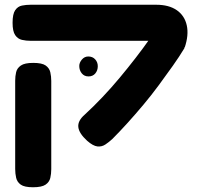

<svg xmlns="http://www.w3.org/2000/svg" viewBox="-20 -605 839 809"><path d="M347 -12Q313 -43 310 -69.5Q307 -96 337 -122Q374 -156 411.5 -195.5Q449 -235 484 -277Q519 -319 551.5 -361Q584 -403 612 -443Q640 -483 663 -518L757 -402Q736 -367 708 -327.5Q680 -288 649 -246Q618 -204 584.5 -164Q551 -124 517.5 -87Q484 -50 453 -19Q440 -7 424.5 3.5Q409 14 390.5 12Q372 10 347 -12ZM119 184Q83 184 67.5 173Q52 162 48 144Q44 126 44 107V-265Q44 -284 48 -301Q52 -318 68 -329Q84 -340 120 -340Q157 -340 172.5 -329Q188 -318 192 -300.5Q196 -283 196 -264V108Q196 127 192 144.5Q188 162 172 173Q156 184 119 184ZM758 -404 629 -433H573H110Q90 -433 72.5 -437Q55 -441 44 -457Q33 -473 33 -509Q33 -546 44 -562Q55 -578 72.5 -581.5Q90 -585 109 -585H638Q692 -585 725 -562Q758 -539 767 -498Q776 -457 758 -404ZM353 -283Q335 -283 324.5 -296Q314 -309 314 -327Q314 -341 325 -354Q336 -367 352 -367Q370 -367 381 -355Q392 -343 392 -326Q392 -308 381.5 -295.5Q371 -283 353 -283Z"/></svg>

Font: Fredoka Expanded SemiBold
Style: Regular
Weight: 600
Width: 7
Designer: Ben Nathan
Foundry: Milena B. Brandão, Ben Nathan
Version: Version 2.001